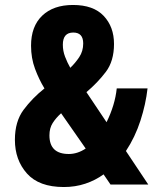

<svg xmlns="http://www.w3.org/2000/svg" viewBox="-20 -743 640 773"><path d="M233 -563Q233 -612 275 -612Q315 -612 315 -568Q315 -537 299 -513Q283 -489 263 -470Q251 -491 242 -514.5Q233 -538 233 -563ZM257 -123Q179 -123 179 -198Q179 -227 192 -247.5Q205 -268 226 -287L325 -145Q292 -123 257 -123ZM425 0H577L487 -135Q524 -191 545.5 -257.5Q567 -324 574 -387H450Q443 -320 409 -251L328 -372Q373 -410 406 -453.5Q439 -497 439 -566Q439 -635 397.5 -679Q356 -723 274 -723Q195 -723 150 -680Q105 -637 105 -559Q105 -509 121 -466Q137 -423 159 -387Q110 -348 75 -301Q40 -254 40 -180Q40 -99 88.5 -44.5Q137 10 237 10Q283 10 323.5 -3.5Q364 -17 397 -41Z"/></svg>

Font: Noto Sans Mono UI ExtraBold
Style: Regular
Weight: 800
Designer: Monotype Design team
Foundry: Monotype Imaging Inc.
Version: 1.000